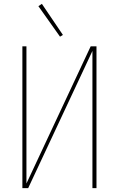

<svg xmlns="http://www.w3.org/2000/svg" viewBox="-20 -975 616 995"><path d="M96 0H126L459 -711V0H480V-735H450L117 -24V-735H96ZM291 -785 306 -794 197 -955 179 -943Z"/></svg>

Font: Iosevka Sparkle Thin
Style: Regular
Weight: 100
Designer: Belleve Invis
Foundry: Belleve Invis
Version: Version 4.5.0; ttfautohint (v1.8.3)